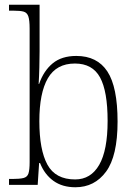

<svg xmlns="http://www.w3.org/2000/svg" viewBox="-20 -780 572 810"><path d="M298 10Q243 10 205.5 -17Q168 -44 149 -92H145L139 0H18V-25H32Q63 -25 79 -29Q95 -33 100 -48Q105 -63 105 -96V-659Q105 -695 99.5 -711Q94 -727 79.5 -731Q65 -735 37 -735H18V-760H147V-564Q147 -536 146 -496Q145 -456 143 -426H145Q164 -481 202 -512.5Q240 -544 302 -544Q390 -544 433 -478.5Q476 -413 476 -267Q476 -122 427.5 -56Q379 10 298 10ZM297 -23Q363 -23 398.5 -84.5Q434 -146 434 -270Q434 -395 402 -453.5Q370 -512 296 -512Q218 -512 182 -450Q146 -388 146 -269Q146 -148 180 -85.5Q214 -23 297 -23Z"/></svg>

Font: Noto Serif Georgian SemiCondensed ExtraLight
Style: Regular
Weight: 200
Width: 4
Designer: Monotype Design Team, Akaki Razmadze
Foundry: Google LLC
Version: Version 2.003; ttfautohint (v1.8.4.7-5d5b)